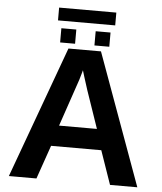

<svg xmlns="http://www.w3.org/2000/svg" viewBox="-59 -947 841 999"><g transform="rotate(5 361.0 -448.0)"><path d="M695.8 0H553.2L492.2 -175.8H230L168.9 0H24.9L275.9 -688H445.8ZM371.1 -547.9 360.8 -582 357.9 -570.8 346.2 -530.8 262.2 -284.2H460L392.1 -481.9ZM486.8 -790V-715.8H409.2V-790ZM308.1 -790V-715.8H230V-790ZM209 -829.1V-896H507.8V-829.1Z"/></g></svg>

Font: Libra Sans Modern
Style: Bold
Weight: 700
Foundry: Stefan Peev, Context Ltd
Version: Version 1.000